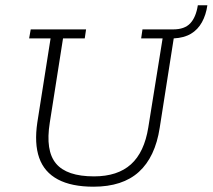

<svg xmlns="http://www.w3.org/2000/svg" viewBox="-20 -694 803 725"><path d="M333 11Q250 11 198.5 -16.5Q147 -44 128 -98Q109 -152 121 -232L171 -549H90L96 -583H305L300 -549H218L168 -231Q151 -125 191.5 -76.5Q232 -28 335 -28Q424 -28 474.5 -73.5Q525 -119 540 -213L594 -549H513L518 -583H634Q677 -583 698.5 -606Q720 -629 727 -674H763Q758 -638 742.5 -610Q727 -582 701 -566.5Q675 -551 636 -549L583 -211Q566 -101 504.5 -45Q443 11 333 11Z"/></svg>

Font: Rokkitt SemiBold ExtraLight
Style: Italic
Weight: 250
Italic angle: -9°
Version: Version 3.103